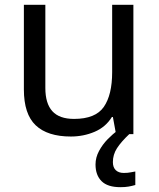

<svg xmlns="http://www.w3.org/2000/svg" viewBox="-20 -556 658 796"><path d="M533 -536V0H461L448 -71H444Q418 -29 372 -9.5Q326 10 274 10Q177 10 128 -36.5Q79 -83 79 -185V-536H168V-191Q168 -127 197 -95Q226 -63 287 -63Q376 -63 410.5 -113Q445 -163 445 -257V-536ZM448 116Q448 138 460 149.5Q472 161 493 161Q510 161 521.5 158.5Q533 156 541 155V211Q527 215 513 217.5Q499 220 479 220Q426 220 401 195Q376 170 376 126Q376 97 390.5 70Q405 43 426.5 21Q448 -1 468 -15L516 0Q482 32 465 58.5Q448 85 448 116Z"/></svg>

Font: Noto Sans Kawi
Style: Regular
Weight: 400
Designer: Fadhl Haqq
Version: Version 1.000